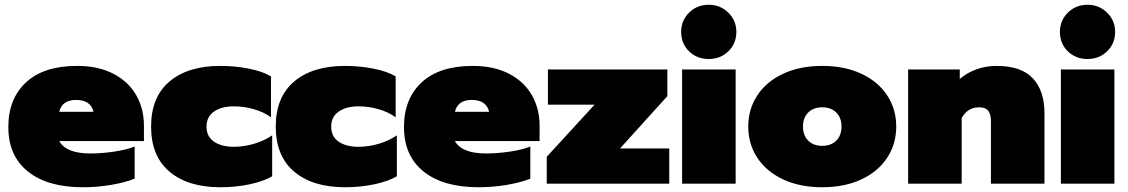

<svg xmlns="http://www.w3.org/2000/svg" viewBox="-20 -772 4742 807"><path d="M15 -238Q15 -357 89.5 -426Q164 -495 304 -495Q393 -495 456.5 -462Q520 -429 552.5 -372Q585 -315 585 -244V-179H229Q258 -127 360 -127Q407 -127 458.5 -134.5Q510 -142 546 -156V-21Q506 -5 447.5 5Q389 15 328 15Q180 15 97.5 -51Q15 -117 15 -238ZM373 -302Q361 -352 300 -352Q241 -352 229 -302Z M615 -240Q615 -364 692.5 -429.5Q770 -495 906 -495Q968 -495 1026 -483.5Q1084 -472 1119 -451V-279Q1089 -301 1047.5 -313Q1006 -325 963 -325Q911 -325 879.5 -303Q848 -281 848 -240Q848 -198 879.5 -176.5Q911 -155 963 -155Q1005 -155 1047.5 -167.5Q1090 -180 1124 -203V-31Q1088 -10 1030 2.5Q972 15 906 15Q770 15 692.5 -50.5Q615 -116 615 -240Z M1139 -240Q1139 -364 1216.5 -429.5Q1294 -495 1430 -495Q1492 -495 1550 -483.5Q1608 -472 1643 -451V-279Q1613 -301 1571.5 -313Q1530 -325 1487 -325Q1435 -325 1403.5 -303Q1372 -281 1372 -240Q1372 -198 1403.5 -176.5Q1435 -155 1487 -155Q1529 -155 1571.5 -167.5Q1614 -180 1648 -203V-31Q1612 -10 1554 2.5Q1496 15 1430 15Q1294 15 1216.5 -50.5Q1139 -116 1139 -240Z M1678 -238Q1678 -357 1752.5 -426Q1827 -495 1967 -495Q2056 -495 2119.5 -462Q2183 -429 2215.5 -372Q2248 -315 2248 -244V-179H1892Q1921 -127 2023 -127Q2070 -127 2121.5 -134.5Q2173 -142 2209 -156V-21Q2169 -5 2110.5 5Q2052 15 1991 15Q1843 15 1760.5 -51Q1678 -117 1678 -238ZM2036 -302Q2024 -352 1963 -352Q1904 -352 1892 -302Z M2278 -113 2479 -332H2283V-480H2785V-368L2586 -148H2793V0H2278Z M2843 -638Q2843 -686 2876.5 -719Q2910 -752 2959 -752Q3007 -752 3041 -719Q3075 -686 3075 -638Q3075 -589 3041.5 -556.5Q3008 -524 2959 -524Q2909 -524 2876 -556.5Q2843 -589 2843 -638ZM2847 -480H3072V0H2847Z M3125 -240Q3125 -313 3163 -371Q3201 -429 3271.5 -462Q3342 -495 3436 -495Q3530 -495 3600.5 -462Q3671 -429 3709 -371Q3747 -313 3747 -240Q3747 -167 3709 -109Q3671 -51 3600.5 -18Q3530 15 3436 15Q3342 15 3271.5 -18Q3201 -51 3163 -109Q3125 -167 3125 -240ZM3517 -240Q3517 -277 3495 -299Q3473 -321 3436 -321Q3399 -321 3377 -299Q3355 -277 3355 -240Q3355 -203 3377 -181Q3399 -159 3436 -159Q3473 -159 3495 -181Q3517 -203 3517 -240Z M3797 -480H4014V-440Q4044 -466 4084 -480.5Q4124 -495 4168 -495Q4273 -495 4321.5 -442.5Q4370 -390 4370 -297V0H4145V-264Q4145 -292 4133.5 -306.5Q4122 -321 4096 -321Q4047 -321 4022 -276V0H3797Z M4435 -638Q4435 -686 4468.5 -719Q4502 -752 4551 -752Q4599 -752 4633 -719Q4667 -686 4667 -638Q4667 -589 4633.5 -556.5Q4600 -524 4551 -524Q4501 -524 4468 -556.5Q4435 -589 4435 -638ZM4439 -480H4664V0H4439Z"/></svg>

Font: Prompt Black
Style: Regular
Weight: 900
Designer: Katatrad Team
Foundry: CadsonDemak
Version: Version 1.000